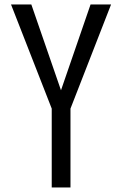

<svg xmlns="http://www.w3.org/2000/svg" viewBox="-20 -805 540 850"><path d="M28.8 -785.2H118.7L250 -405.3L380.9 -785.2H471.7L292 -324.2V24.9H209V-324.2Z"/></svg>

Font: BIZ UDGothic
Style: Regular
Weight: 400
Monospace: yes
Designer: TypeBank Co., Ltd.
Foundry: Morisawa Inc.
Version: Version 1.05